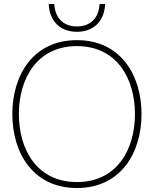

<svg xmlns="http://www.w3.org/2000/svg" viewBox="-20 -934 774 966"><path d="M367 12C587 12 692 -164 692 -360C692 -556 587 -732 367 -732C147 -732 42 -556 42 -360C42 -164 147 12 367 12ZM75 -360C75 -540 167 -702 367 -702C567 -702 659 -540 659 -360C659 -180 567 -18 367 -18C167 -18 75 -180 75 -360ZM225 -914C229 -829 281 -774 367 -774C453 -774 505 -829 509 -914H481C477 -843 435 -801 367 -801C299 -801 257 -843 253 -914Z"/></svg>

Font: Aspekta 100
Style: Regular
Weight: 100
Designer: Ivo Dolenc
Version: Version 2.000